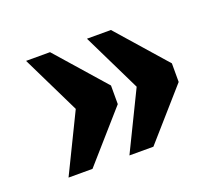

<svg xmlns="http://www.w3.org/2000/svg" viewBox="-79 -590 741 640"><g transform="rotate(-20 291.5 -270.0)"><path d="M281 -63 382 -270 281 -477H366L519 -303V-237L366 -63ZM65 -63 166 -270 65 -477H150L303 -303V-237L150 -63Z"/></g></svg>

Font: Noto Serif Hentaigana Black
Style: Regular
Weight: 900
Designer: Kazuhiro Yamada
Foundry: nipponia
Version: Version 1.000; ttfautohint (v1.8.4.7-5d5b)